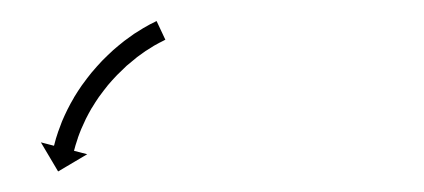

<svg xmlns="http://www.w3.org/2000/svg" viewBox="-20 -254 411 186"><path d="M138.7 -214.8C139.2 -215 139.7 -215.2 140.2 -215.5L131.7 -233.6C131.2 -233.3 130.7 -233.1 130.2 -232.9C130.2 -232.9 130.2 -232.9 130.1 -232.8C130.1 -232.8 130.1 -232.8 130.1 -232.8C128.6 -232.1 127.2 -231.4 125.7 -230.6C125.7 -230.6 125.7 -230.6 125.7 -230.6C125.6 -230.6 125.6 -230.6 125.6 -230.6C123.3 -229.4 121.1 -228.1 118.9 -226.8C118.9 -226.8 118.8 -226.8 118.8 -226.8C118.7 -226.8 118.7 -226.7 118.7 -226.7C115.8 -225 113 -223.2 110.2 -221.4C110.2 -221.4 110.1 -221.3 110.1 -221.3C110 -221.3 110 -221.3 110 -221.3C106.7 -219 103.4 -216.6 100.2 -214.2C100.2 -214.2 100.2 -214.2 100.2 -214.2C100.1 -214.1 100.1 -214.1 100.1 -214.1C96.5 -211.3 93.1 -208.4 89.7 -205.5C89.7 -205.5 89.7 -205.4 89.6 -205.4C89.6 -205.4 89.5 -205.3 89.5 -205.3C86 -202.1 82.5 -198.7 79.1 -195.3C79.1 -195.3 79.1 -195.3 79 -195.2C79 -195.2 78.9 -195.1 78.9 -195.1C75.5 -191.5 72.2 -187.8 69 -184C69 -184 68.9 -184 68.9 -183.9C68.8 -183.9 68.8 -183.8 68.8 -183.8C65.7 -180 62.7 -176 59.8 -172C59.8 -172 59.7 -172 59.7 -171.9C59.7 -171.9 59.6 -171.8 59.6 -171.8C56.9 -167.9 54.3 -163.9 51.8 -159.8C51.8 -159.8 51.8 -159.7 51.7 -159.7C51.7 -159.6 51.7 -159.5 51.7 -159.5C49.4 -155.7 47.3 -151.8 45.3 -147.8C45.3 -147.8 45.2 -147.7 45.2 -147.7C45.2 -147.6 45.2 -147.6 45.2 -147.6C43.4 -144 41.8 -140.4 40.2 -136.7C40.2 -136.7 40.2 -136.6 40.2 -136.6C40.2 -136.5 40.1 -136.5 40.1 -136.5C38.9 -133.4 37.7 -130.2 36.6 -127.1C36.6 -127.1 36.6 -127 36.5 -127C36.5 -126.9 36.5 -126.9 36.5 -126.9C35.7 -124.4 34.9 -122 34.1 -119.5C34.1 -119.5 34.1 -119.5 34.1 -119.4C34.1 -119.4 34.1 -119.4 34.1 -119.4C33.6 -117.8 33.2 -116.2 32.8 -114.6C32.8 -114.6 32.8 -114.5 32.8 -114.5C32.8 -114.5 32.8 -114.5 32.8 -114.5C32.6 -113.9 32.5 -113.4 32.3 -112.8L19.6 -116.1L36.3 -87.9L64.5 -104.6L51.7 -107.9C51.8 -108.4 52 -109 52.1 -109.5C52.1 -109.5 52.1 -109.5 52.1 -109.5C52.1 -109.4 52.1 -109.4 52.1 -109.4C52.5 -110.9 52.9 -112.4 53.3 -113.8C53.3 -113.8 53.3 -113.8 53.3 -113.8C53.3 -113.8 53.3 -113.7 53.3 -113.7C54 -116 54.7 -118.3 55.5 -120.5C55.5 -120.5 55.5 -120.5 55.4 -120.4C55.4 -120.4 55.4 -120.4 55.4 -120.4C56.4 -123.3 57.6 -126.2 58.7 -129C58.7 -129 58.7 -129 58.7 -128.9C58.6 -128.9 58.6 -128.8 58.6 -128.8C60.1 -132.2 61.6 -135.6 63.2 -138.9C63.2 -138.9 63.2 -138.8 63.1 -138.8C63.1 -138.7 63.1 -138.7 63.1 -138.7C65 -142.4 66.9 -146 69 -149.6C69 -149.6 69 -149.5 68.9 -149.4C68.9 -149.4 68.9 -149.3 68.9 -149.3C71.2 -153.1 73.6 -156.9 76.1 -160.5C76.1 -160.5 76.1 -160.5 76 -160.4C76 -160.4 76 -160.3 76 -160.3C78.7 -164 81.5 -167.7 84.4 -171.3C84.4 -171.3 84.3 -171.2 84.3 -171.2C84.2 -171.1 84.2 -171.1 84.2 -171.1C87.2 -174.6 90.3 -178.1 93.5 -181.4C93.5 -181.4 93.4 -181.4 93.4 -181.3C93.3 -181.3 93.3 -181.2 93.3 -181.2C96.5 -184.4 99.7 -187.5 103 -190.6C103 -190.6 103 -190.5 102.9 -190.5C102.9 -190.4 102.8 -190.4 102.8 -190.4C106 -193.1 109.2 -195.8 112.5 -198.4C112.5 -198.4 112.4 -198.4 112.4 -198.3C112.3 -198.3 112.3 -198.3 112.3 -198.3C115.2 -200.5 118.3 -202.7 121.3 -204.8C121.3 -204.8 121.3 -204.7 121.2 -204.7C121.2 -204.7 121.1 -204.6 121.1 -204.6C123.7 -206.3 126.3 -208 129 -209.6C129 -209.6 129 -209.6 128.9 -209.5C128.9 -209.5 128.8 -209.5 128.8 -209.5C130.9 -210.7 132.9 -211.8 135 -212.9C135 -212.9 134.9 -212.9 134.9 -212.9C134.9 -212.9 134.9 -212.8 134.9 -212.8C136.2 -213.5 137.5 -214.2 138.8 -214.8C138.8 -214.8 138.8 -214.8 138.8 -214.8C138.8 -214.8 138.7 -214.8 138.7 -214.8Z"/></svg>

Font: FRB American Cursive Just Arrows Extrabold
Style: Bold Italic
Weight: 800
Italic angle: -25°
Version: Version 2.0;Modular Font Editor K font №1